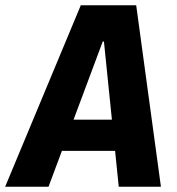

<svg xmlns="http://www.w3.org/2000/svg" viewBox="-50 -706 670 726"><path d="M-30.5 0 255.5 -686H465L558.5 0H399L343 -549H338.5L133.5 0ZM116.5 -135.5 133.5 -253.5H460L443 -135.5Z"/></svg>

Font: Chivo Mono Medium
Style: Italic
Weight: 500
Italic angle: -8.05°
Monospace: yes
Designer: Hector Gatti
Foundry: Omnibus-Type
Version: Version 1.008